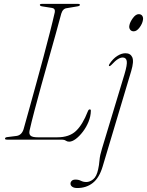

<svg xmlns="http://www.w3.org/2000/svg" viewBox="-20 -720 758 990"><path d="M299 0H17Q4 0 6 -6Q6.5 -12.5 20.5 -13.5L64.5 -19Q91.5 -22.5 101.5 -53.5Q114.5 -100 131.5 -161.2Q148.5 -222.5 167.2 -290.2Q186 -358 204 -425.5Q222 -493 237.2 -552.8Q252.5 -612.5 262.5 -657Q266 -675.5 249 -679L198 -687Q185.5 -689 185.5 -695Q185.5 -700 197 -700H382.5Q392 -700 392 -695Q392 -689 378.5 -687L325 -678Q304 -676 296 -650Q284.5 -606.5 267.5 -545.5Q250.5 -484.5 231 -415.5Q211.5 -346.5 192.5 -278Q173.5 -209.5 157.8 -149.5Q142 -89.5 132.5 -47Q128.5 -28.5 138 -20.2Q147.5 -12 174.5 -12H275.5Q337 -12 371.5 -44.5Q406 -77 432.5 -145Q436.5 -156 443 -156Q448.5 -156 448.5 -149Q448 -120.5 436.5 -92.2Q425 -64 407.2 -40.8Q389.5 -17.5 370.8 -3.5Q352 10.5 336.5 10.5Q326.5 10.5 319 5.2Q311.5 0 299 0ZM669.5 -558.5Q657 -558.5 650.8 -567.5Q644.5 -576.5 647 -588.5Q650 -606 665 -626.5Q680 -647 695 -647Q708 -647 713.8 -638Q719.5 -629 717 -616.5Q714 -597.5 699.5 -578Q685 -558.5 669.5 -558.5ZM656.5 -353.5 509 139.5Q491.5 197.5 458.2 223.5Q425 249.5 378.5 249.5Q361.5 249.5 352.5 243Q343.5 236.5 343.5 227Q343.5 219 349.8 212.5Q356 206 369.5 206Q385 206 397.2 212.2Q409.5 218.5 425.5 218.5Q442.5 218.5 460.2 204.8Q478 191 486 153.5Q491 132 493 106.5Q495 81 506 46L621.5 -336Q637 -387.5 633.5 -405.5Q630 -423.5 612.5 -423.5Q601.5 -423.5 588 -415.2Q574.5 -407 554.5 -385.5Q547 -377.5 543 -379.5Q539.5 -381.5 544 -389.5Q562.5 -417.5 584.5 -431.5Q606.5 -445.5 627 -445.5Q652.5 -445.5 662 -424.8Q671.5 -404 656.5 -353.5Z"/></svg>

Font: Fraunces 72pt S000 Thin
Style: Italic
Weight: 100
Italic angle: -16°
Version: Version 1.000; ttfautohint (v1.8.3)